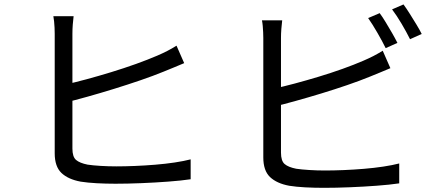

<svg xmlns="http://www.w3.org/2000/svg" viewBox="-20 -844 2040 884"><path d="M318.9 -769.3Q316.7 -751.7 315 -730.4Q313.4 -709.1 313.4 -688.3Q313.4 -675.4 313.4 -636.5Q313.4 -597.7 313.4 -544.1Q313.4 -490.6 313.4 -431.3Q313.4 -372 313.4 -317Q313.4 -262 313.4 -220.2Q313.4 -178.5 313.4 -160.1Q313.4 -122 330.2 -107.6Q347 -93.3 383.3 -86Q407.1 -82.4 443.1 -80.2Q479 -78 515.5 -78Q555.1 -78 601.6 -79.9Q648.1 -81.8 695.1 -85.7Q742.2 -89.5 784.5 -95.9Q826.8 -102.3 857.8 -110.3V-18.7Q814.9 -12.3 754.4 -7.8Q694 -3.3 630.2 -0.7Q566.4 1.9 511.6 1.9Q467.3 1.9 425 -0.4Q382.6 -2.7 351.4 -7.7Q294 -18.2 262.9 -47.7Q231.9 -77.3 231.9 -138.2Q231.9 -162.5 231.9 -207.9Q231.9 -253.4 231.9 -311.4Q231.9 -369.3 231.9 -429.5Q231.9 -489.6 231.9 -543.6Q231.9 -597.5 231.9 -636.3Q231.9 -675 231.9 -688.3Q231.9 -701.9 231.2 -716.6Q230.5 -731.2 229.1 -745.3Q227.7 -759.4 225.7 -769.3ZM276.5 -453.9Q321.6 -463.7 377.5 -478.8Q433.3 -493.9 492.3 -511.9Q551.3 -530 606.4 -549.7Q661.5 -569.5 704.6 -588.1Q727.5 -597.9 749.5 -609.1Q771.5 -620.4 792.7 -633.7L828 -553.3Q806.6 -544.5 781.1 -533.7Q755.5 -522.9 733.2 -514.1Q686.5 -495 627.4 -474.7Q568.2 -454.4 505.1 -434.9Q441.9 -415.3 382.8 -398.8Q323.6 -382.3 276.9 -370.9Z M1728.1 -783.5Q1741.1 -766.1 1755.9 -741.5Q1770.8 -717 1785.2 -692Q1799.6 -667 1809.8 -646.5L1755.7 -622.4Q1740.9 -652.8 1717.9 -692.6Q1695 -732.4 1675 -760.8ZM1837.7 -823.6Q1851.3 -805.2 1866.9 -780.3Q1882.6 -755.4 1897.5 -730.9Q1912.4 -706.4 1921.6 -687.6L1867.9 -663.5Q1851.6 -696.3 1829 -734.6Q1806.4 -772.8 1785.2 -800.8ZM1279.3 -750.4Q1277.1 -732.7 1275.4 -711.4Q1273.7 -690.1 1273.7 -669.4Q1273.7 -656.4 1273.7 -617.6Q1273.7 -578.8 1273.7 -525.2Q1273.7 -471.6 1273.7 -412.3Q1273.7 -353 1273.7 -298Q1273.7 -243 1273.7 -201.3Q1273.7 -159.6 1273.7 -141.2Q1273.7 -103 1290.6 -88.7Q1307.4 -74.3 1343.7 -67.1Q1367.5 -63.5 1403.5 -61.3Q1439.4 -59 1475.9 -59Q1515.5 -59 1562 -60.9Q1608.5 -62.8 1655.5 -66.7Q1702.6 -70.6 1744.9 -77Q1787.1 -83.4 1818.1 -91.4V0.2Q1775.2 6.6 1714.8 11.1Q1654.3 15.6 1590.6 18.2Q1526.8 20.8 1472 20.8Q1427.7 20.8 1385.3 18.6Q1343 16.3 1311.8 11.3Q1254.4 0.7 1223.3 -28.8Q1192.3 -58.3 1192.3 -119.2Q1192.3 -143.5 1192.3 -189Q1192.3 -234.5 1192.3 -292.4Q1192.3 -350.3 1192.3 -410.5Q1192.3 -470.7 1192.3 -524.6Q1192.3 -578.6 1192.3 -617.3Q1192.3 -656 1192.3 -669.4Q1192.3 -681.6 1191.6 -695.8Q1190.9 -710 1189.7 -724.4Q1188.5 -738.9 1186.1 -750.4ZM1236.9 -435Q1282 -444.7 1336.3 -459.2Q1390.6 -473.7 1447.5 -490.9Q1504.3 -508 1557.6 -527.1Q1610.9 -546.2 1654 -564.9Q1676.9 -574.7 1698.9 -585.9Q1720.9 -597.2 1742.1 -610.5L1777.4 -530.1Q1756 -521.3 1730.5 -510.5Q1704.9 -499.6 1682.6 -490.9Q1635.9 -471.8 1578.3 -452.1Q1520.7 -432.4 1459.7 -413.8Q1398.7 -395.2 1341.3 -379.3Q1284 -363.4 1237.3 -352Z"/></svg>

Font: Noto Sans SC Thin
Style: Regular
Weight: 100
Designer: Ryoko NISHIZUKA 西塚涼子 (kana, bopomofo & ideographs); Paul D. Hunt (Latin, Greek & Cyrillic); Sandoll Communications 산돌커뮤니
Foundry: Adobe
Version: Version 2.004-H2;hotconv 1.0.118;makeotfexe 2.5.65603